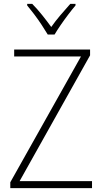

<svg xmlns="http://www.w3.org/2000/svg" viewBox="-20 -969 527 989"><path d="M454 0H33V-30L397 -678H53V-714H444V-684L81 -36H454ZM226 -791Q213 -813 194.5 -841Q176 -869 156 -895.5Q136 -922 120 -941V-949H146Q171 -924 197 -891.5Q223 -859 244 -830Q265 -860 290.5 -890Q316 -920 342 -949H369V-941Q352 -921 331.5 -894Q311 -867 292.5 -840Q274 -813 261 -791Z"/></svg>

Font: Noto Sans Sinhala SemiCondensed ExtraLight
Style: Regular
Weight: 200
Width: 4
Designer: Jelle Bosma - Monotype Design Team
Foundry: Monotype Imaging Inc.
Version: Version 2.006; ttfautohint (v1.8.4.7-5d5b)